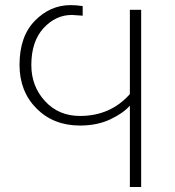

<svg xmlns="http://www.w3.org/2000/svg" viewBox="-20 -743 694 763"><path d="M57.6 -485.4Q57.6 -598.6 118.7 -660.6Q179.7 -722.7 260.7 -722.7Q283.2 -722.7 308.6 -718.8V-680.7Q273.4 -683.6 265.6 -683.6Q201.2 -683.6 152.8 -630.9Q104.5 -578.1 104.5 -484.4Q104.5 -400.4 158.7 -341.3Q212.9 -282.2 297.9 -282.2Q418.9 -282.2 496.1 -369.1V-704.1H541V0H496.1V-323.2Q469.7 -293 418 -268.6Q366.2 -244.1 297.9 -244.1Q192.4 -244.1 125 -312Q57.6 -379.9 57.6 -485.4Z"/></svg>

Font: Gothic A1 ExtraLight
Style: Regular
Weight: 275
Designer: HanYang I&C Co.,Ltd.
Foundry: HanYang I&C Co.,Ltd.
Version: Version 2.50